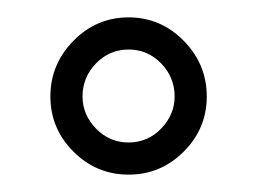

<svg xmlns="http://www.w3.org/2000/svg" viewBox="-20 -569 291 221"><path d="M128 -368Q91 -368 64.5 -394.5Q38 -421 38 -458Q38 -495 64.5 -522Q91 -549 128 -549Q165 -549 191.5 -522Q218 -495 218 -458Q218 -421 191.5 -394.5Q165 -368 128 -368ZM128 -405Q150 -405 165.5 -421Q181 -437 181 -458Q181 -480 165.5 -496Q150 -512 128 -512Q106 -512 90.5 -496Q75 -480 75 -458Q75 -437 90.5 -421Q106 -405 128 -405Z"/></svg>

Font: Love Light
Style: Regular
Weight: 400
Designer: Robert E. Leuschke
Foundry: Robert E. Leuschke
Version: Version 1.010; ttfautohint (v1.8.3)